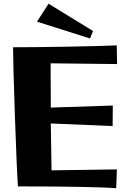

<svg xmlns="http://www.w3.org/2000/svg" viewBox="-20 -1003 677 1028"><path d="M256 -91 606 -96 602 5Q548 0 405.5 -2.5Q263 -5 76 -5Q70 -89 60 -376Q50 -663 50 -750Q161 -750 337.5 -753Q514 -756 605 -760L607 -660L251 -664Q251 -502 252 -427L584 -438L583 -328L252 -342Q254 -180 256 -91ZM178 -887 240 -983 478 -837 462 -797Z"/></svg>

Font: Otomanopee
Style: Regular
Weight: 400
Designer: Das Ende der Wildnis
Foundry: Gutenberg Labo
Version: Version 3.000